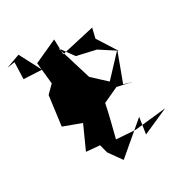

<svg xmlns="http://www.w3.org/2000/svg" viewBox="-226 -896 1067 1126"><g transform="rotate(-30 307.0 -333.5)"><path d="M505 -298 577 -492 445 -351 354 -435 282 -670 347 -580 474 -551 580 -482 498 -611 514 -677 289 -626 286 -728 130 -657 145 -512 95 -462 69 -263 188 -219 118 -64 209 -56 224 1 286 88 491 -86 474 24 648 -53 434 -30 307 -39C325 -111 344 -181 359 -256L463 -304L561 -282ZM18 -729 14 -616 136 -610 60 -755 -34 -721Z"/></g></svg>

Font: Asimov Silicon
Style: Regular
Weight: 400
Designer: Google
Version: Version 2.000980; 2014